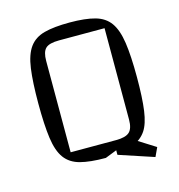

<svg xmlns="http://www.w3.org/2000/svg" viewBox="-106 -733 834 897"><g transform="rotate(-15 311.0 -284.5)"><path d="M311 15Q235 15 188 2.5Q141 -10 115.5 -44.5Q90 -79 81 -144Q72 -209 72 -312Q72 -415 81 -480Q90 -545 115.5 -580Q141 -615 188 -627.5Q235 -640 311 -640Q386 -640 433 -627Q480 -614 505 -579Q530 -544 539.5 -479.5Q549 -415 549 -312Q549 -212 540.5 -151Q532 -90 510.5 -58Q489 -26 452 -11L367 -7ZM159 -53H379Q425 -53 443.5 -70Q462 -87 462 -130V-572H242Q194 -572 176.5 -555Q159 -538 159 -495ZM536 71 367 15V-7L445 -42L556 28Z"/></g></svg>

Font: Changa ExtraLight Light
Style: Regular
Weight: 300
Version: Version 3.002; ttfautohint (v1.8.2)